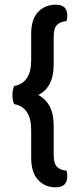

<svg xmlns="http://www.w3.org/2000/svg" viewBox="-20 -678 336 819"><path d="M143 -273Q175 -256 192 -224Q209 -192 209 -141V-16Q209 19 223 33.5Q237 48 264 50Q267 64 267 74Q267 121 217 121Q172 121 142.5 89.5Q113 58 113 -5V-123Q113 -221 40 -234Q33 -251 33 -273Q33 -292 40 -311Q113 -324 113 -421V-533Q113 -596 142.5 -627Q172 -658 218 -658Q267 -658 267 -612Q267 -600 264 -588Q237 -586 223 -571.5Q209 -557 209 -522V-404Q209 -353 192 -320.5Q175 -288 143 -273Z"/></svg>

Font: Baloo Paaji 2 Medium
Style: Regular
Weight: 500
Designer: Shuchita Grover, Noopur Datye and Ek Type
Foundry: Ek Type
Version: Version 1.640;hotconv 1.0.111;makeotfexe 2.5.65597; ttfautoh